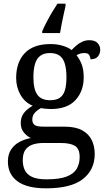

<svg xmlns="http://www.w3.org/2000/svg" viewBox="-20 -786 578 1046"><path d="M231 240Q127 240 75 201.5Q23 163 23 94Q23 55 40.5 28.5Q58 2 86.5 -13Q115 -28 148 -34Q128 -43 110.5 -63.5Q93 -84 93 -116Q93 -146 108.5 -168Q124 -190 158 -210Q115 -228 91.5 -269.5Q68 -311 68 -361Q68 -447 115 -496.5Q162 -546 256 -546Q292 -546 324 -536Q356 -526 370 -513Q380 -524 394 -536.5Q408 -549 426.5 -558Q445 -567 467 -567Q497 -567 511.5 -551.5Q526 -536 526 -515Q526 -494 513.5 -478.5Q501 -463 473 -463Q473 -474 466.5 -485.5Q460 -497 440 -497Q427 -497 417 -494Q407 -491 397 -485Q414 -464 425 -435.5Q436 -407 436 -364Q436 -290 391.5 -241Q347 -192 256 -192Q244 -192 228.5 -193.5Q213 -195 203 -197Q184 -187 170 -172Q156 -157 156 -134Q156 -116 167.5 -106Q179 -96 218 -96H331Q391 -96 427 -76.5Q463 -57 479.5 -23.5Q496 10 496 53Q496 139 431.5 189.5Q367 240 231 240ZM233 191Q305 191 344 175.5Q383 160 398.5 132.5Q414 105 414 70Q414 24 388 8.5Q362 -7 312 -7H214Q186 -7 161 0.5Q136 8 120 28Q104 48 104 88Q104 117 115 140.5Q126 164 154 177.5Q182 191 233 191ZM253 -240Q286 -240 305.5 -253Q325 -266 333.5 -294Q342 -322 342 -365Q342 -410 333 -439.5Q324 -469 304.5 -483Q285 -497 252 -497Q220 -497 200 -482.5Q180 -468 171 -438.5Q162 -409 162 -364Q162 -300 183.5 -270Q205 -240 253 -240ZM210 -616Q219 -637 233 -664Q247 -691 263 -718Q279 -745 293 -766H337V-753Q332 -731 326.5 -706Q321 -681 316 -655.5Q311 -630 307 -606H210Z"/></svg>

Font: Noto Serif Myanmar
Style: Regular
Weight: 400
Designer: Ben Mitchell and the Monotype Design Team
Foundry: Monotype Imaging Inc.
Version: Version 2.106